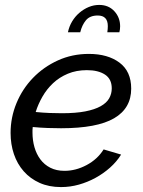

<svg xmlns="http://www.w3.org/2000/svg" viewBox="-20 -750 579 780"><path d="M228 10Q179 10 141 -7Q103 -24 76.5 -54Q50 -84 36.5 -124Q23 -164 23 -210Q23 -273 47 -331Q71 -389 114 -433.5Q157 -478 215 -504.5Q273 -531 341 -531Q418 -531 465.5 -495.5Q513 -460 513 -390Q513 -310 443.5 -269.5Q374 -229 228 -229Q204 -229 174.5 -230Q145 -231 113 -234Q112 -228 112 -222Q112 -216 112 -211Q112 -180 120 -152Q128 -124 144 -102.5Q160 -81 184.5 -68.5Q209 -56 242 -56Q288 -56 332 -79.5Q376 -103 401 -143L472 -122Q454 -93 427 -69Q400 -45 368 -27.5Q336 -10 300.5 0Q265 10 228 10ZM333 -465Q290 -465 255.5 -450.5Q221 -436 195.5 -412Q170 -388 152.5 -357.5Q135 -327 125 -295Q155 -292 181.5 -291Q208 -290 231 -290Q288 -290 326.5 -297.5Q365 -305 389 -318.5Q413 -332 423.5 -350.5Q434 -369 434 -391Q434 -429 406.5 -447Q379 -465 333 -465ZM256 -619Q261 -643 273 -663Q285 -683 302.5 -698Q320 -713 340.5 -721.5Q361 -730 383 -730Q421 -730 444.5 -704.5Q468 -679 468 -643Q468 -631 465 -619H416Q417 -626 417.5 -632Q418 -638 418 -644Q418 -687 377 -687Q345 -687 329 -667.5Q313 -648 306 -619Z"/></svg>

Font: PTCRaleway Medium
Style: Italic
Weight: 500
Italic angle: -12°
Designer: Matt McInerney, Pablo Impallari, Rodrigo Fuenzalida
Foundry: Matt McInerney, Pablo Impallari, Rodrigo Fuenzalida
Version: Version 3.000g; ttfautohint (v1.5) -l 8 -r 28 -G 28 -x 14 -D